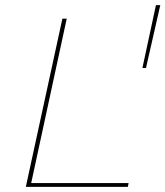

<svg xmlns="http://www.w3.org/2000/svg" viewBox="-20 -731 647 751"><path d="M590 -711H607L551 -465H537ZM241 -658 102 -15H483L480 0H81L224 -658Z"/></svg>

Font: EauTest Thin
Style: Italic
Weight: 250
Italic angle: -12°
Designer: Christian Thalmann (Catharsis Fonts)
Version: Version 0.001;PS 000.001;hotconv 1.0.88;makeotf.lib2.5.64775